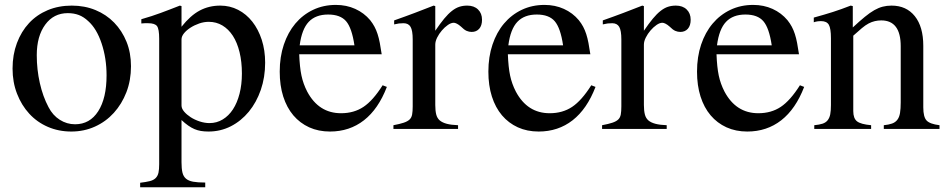

<svg xmlns="http://www.w3.org/2000/svg" viewBox="-20 -536 3942 798"><path d="M278.3 -512.7Q332 -512.7 377 -494.1Q421.9 -475.6 454.6 -441.9Q487.3 -408.2 505.9 -362.3Q524.4 -316.4 524.4 -260.7Q524.4 -202.1 505.4 -152.8Q486.3 -103.5 453.1 -66.9Q419.9 -30.3 374.5 -9.8Q329.1 10.7 276.4 10.7Q223.6 10.7 178.7 -8.8Q133.8 -28.3 101.6 -63.5Q69.3 -98.6 50.8 -146.5Q32.2 -194.3 32.2 -251Q32.2 -308.6 50.3 -356.9Q68.4 -405.3 100.6 -439.9Q132.8 -474.6 178.2 -493.7Q223.6 -512.7 278.3 -512.7ZM261.7 -481.4Q203.1 -481.4 168 -433.6Q132.8 -385.7 132.8 -306.6Q132.8 -247.1 145.5 -190.9Q158.2 -134.8 181.6 -90.8Q199.2 -56.6 228.5 -38.1Q257.8 -19.5 292 -19.5Q353.5 -19.5 388.2 -73.7Q422.9 -127.9 422.9 -222.7Q422.9 -293.9 402.3 -355.5Q381.8 -417 346.7 -448.2Q328.1 -465.8 307.6 -473.6Q287.1 -481.4 261.7 -481.4Z M567.4 -456.1Q590.8 -462.9 610.4 -469.2Q629.9 -475.6 648.4 -482.4Q667 -489.3 686 -496.6Q705.1 -503.9 727.5 -512.7L734.4 -510.7V-424.8Q771.5 -471.7 810.1 -492.2Q848.6 -512.7 895.5 -512.7Q935.5 -512.7 969.7 -495.1Q1003.9 -477.5 1028.8 -445.8Q1053.7 -414.1 1067.9 -370.6Q1082 -327.1 1082 -275.4Q1082 -214.8 1064 -162.6Q1045.9 -110.4 1014.2 -71.8Q982.4 -33.2 939.5 -11.2Q896.5 10.7 846.7 10.7Q829.1 10.7 814.9 8.3Q800.8 5.9 788.1 0.5Q775.4 -4.9 762.2 -14.2Q749 -23.4 734.4 -37.1V138.7Q734.4 165 738.3 181.2Q742.2 197.3 752.9 206.5Q763.7 215.8 782.7 219.2Q801.8 222.7 833 222.7V242.2H562.5V223.6Q586.9 220.7 602.5 216.8Q618.2 212.9 627 204.1Q635.7 195.3 638.7 181.6Q641.6 168 641.6 146.5V-375Q641.6 -415 632.8 -427.2Q624 -439.5 595.7 -439.5Q587.9 -439.5 581.5 -439.5Q575.2 -439.5 567.4 -438.5ZM734.4 -97.7Q734.4 -85 745.1 -72.3Q755.9 -59.6 772.5 -48.8Q789.1 -38.1 810.1 -31.2Q831.1 -24.4 850.6 -24.4Q880.9 -24.4 905.8 -39.6Q930.7 -54.7 948.2 -81.5Q965.8 -108.4 975.6 -146.5Q985.4 -184.6 985.4 -230.5Q985.4 -279.3 975.6 -319.3Q965.8 -359.4 947.8 -387.2Q929.7 -415 904.3 -430.2Q878.9 -445.3 847.7 -445.3Q828.1 -445.3 808.1 -438.5Q788.1 -431.6 771.5 -420.9Q754.9 -410.2 744.6 -397.5Q734.4 -384.8 734.4 -372.1Z M1587.9 -174.8Q1552.7 -83 1492.7 -36.1Q1432.6 10.7 1351.6 10.7Q1303.7 10.7 1265.1 -6.8Q1226.6 -24.4 1199.2 -56.6Q1171.9 -88.9 1157.2 -134.8Q1142.6 -180.7 1142.6 -238.3Q1142.6 -299.8 1159.7 -350.6Q1176.8 -401.4 1207.5 -438Q1238.3 -474.6 1281.2 -495.1Q1324.2 -515.6 1376 -515.6Q1419.9 -515.6 1456.5 -499Q1493.2 -482.4 1518.6 -452.1Q1529.3 -438.5 1536.6 -424.8Q1543.9 -411.1 1549.3 -394.5Q1554.7 -377.9 1558.6 -357.4Q1562.5 -336.9 1566.4 -310.5H1223.6Q1225.6 -256.8 1232.9 -222.2Q1240.2 -187.5 1256.8 -155.3Q1304.7 -65.4 1397.5 -65.4Q1451.2 -65.4 1490.7 -91.8Q1530.3 -118.2 1570.3 -181.6ZM1453.1 -347.7Q1442.4 -419.9 1418.5 -447.8Q1394.5 -475.6 1343.8 -475.6Q1292 -475.6 1263.2 -445.3Q1234.4 -415 1225.6 -347.7Z M1618.2 -451.2Q1642.6 -460 1663.1 -467.3Q1683.6 -474.6 1702.6 -481.9Q1721.7 -489.3 1740.7 -496.6Q1759.8 -503.9 1782.2 -512.7L1789.1 -510.7V-408.2Q1809.6 -438.5 1826.2 -458.5Q1842.8 -478.5 1858.4 -490.7Q1874 -502.9 1889.2 -507.8Q1904.3 -512.7 1921.9 -512.7Q1950.2 -512.7 1966.8 -496.6Q1983.4 -480.5 1983.4 -454.1Q1983.4 -429.7 1971.7 -416.5Q1960 -403.3 1940.4 -403.3Q1929.7 -403.3 1919.4 -407.7Q1909.2 -412.1 1895.5 -425.8Q1886.7 -433.6 1878.9 -437.5Q1871.1 -441.4 1866.2 -441.4Q1854.5 -441.4 1841.3 -432.1Q1828.1 -422.9 1816.4 -409.2Q1804.7 -395.5 1796.9 -379.9Q1789.1 -364.3 1789.1 -350.6V-99.6Q1789.1 -76.2 1793 -60.5Q1796.9 -44.9 1807.6 -35.6Q1818.4 -26.4 1836.9 -21.5Q1855.5 -16.6 1883.8 -15.6V0H1615.2V-15.6Q1641.6 -20.5 1657.7 -25.9Q1673.8 -31.2 1682.1 -39.1Q1690.4 -46.9 1692.9 -60.1Q1695.3 -73.2 1695.3 -93.8V-372.1Q1695.3 -409.2 1686.5 -424.3Q1677.7 -439.5 1657.2 -439.5Q1646.5 -439.5 1638.2 -438.5Q1629.9 -437.5 1618.2 -434.6Z M2455.1 -174.8Q2419.9 -83 2359.9 -36.1Q2299.8 10.7 2218.8 10.7Q2170.9 10.7 2132.3 -6.8Q2093.8 -24.4 2066.4 -56.6Q2039.1 -88.9 2024.4 -134.8Q2009.8 -180.7 2009.8 -238.3Q2009.8 -299.8 2026.9 -350.6Q2043.9 -401.4 2074.7 -438Q2105.5 -474.6 2148.4 -495.1Q2191.4 -515.6 2243.2 -515.6Q2287.1 -515.6 2323.7 -499Q2360.4 -482.4 2385.7 -452.1Q2396.5 -438.5 2403.8 -424.8Q2411.1 -411.1 2416.5 -394.5Q2421.9 -377.9 2425.8 -357.4Q2429.7 -336.9 2433.6 -310.5H2090.8Q2092.8 -256.8 2100.1 -222.2Q2107.4 -187.5 2124 -155.3Q2171.9 -65.4 2264.6 -65.4Q2318.4 -65.4 2357.9 -91.8Q2397.5 -118.2 2437.5 -181.6ZM2320.3 -347.7Q2309.6 -419.9 2285.6 -447.8Q2261.7 -475.6 2210.9 -475.6Q2159.2 -475.6 2130.4 -445.3Q2101.6 -415 2092.8 -347.7Z M2485.4 -451.2Q2509.8 -460 2530.3 -467.3Q2550.8 -474.6 2569.8 -481.9Q2588.9 -489.3 2607.9 -496.6Q2627 -503.9 2649.4 -512.7L2656.2 -510.7V-408.2Q2676.8 -438.5 2693.4 -458.5Q2710 -478.5 2725.6 -490.7Q2741.2 -502.9 2756.3 -507.8Q2771.5 -512.7 2789.1 -512.7Q2817.4 -512.7 2834 -496.6Q2850.6 -480.5 2850.6 -454.1Q2850.6 -429.7 2838.9 -416.5Q2827.1 -403.3 2807.6 -403.3Q2796.9 -403.3 2786.6 -407.7Q2776.4 -412.1 2762.7 -425.8Q2753.9 -433.6 2746.1 -437.5Q2738.3 -441.4 2733.4 -441.4Q2721.7 -441.4 2708.5 -432.1Q2695.3 -422.9 2683.6 -409.2Q2671.9 -395.5 2664.1 -379.9Q2656.2 -364.3 2656.2 -350.6V-99.6Q2656.2 -76.2 2660.2 -60.5Q2664.1 -44.9 2674.8 -35.6Q2685.5 -26.4 2704.1 -21.5Q2722.7 -16.6 2751 -15.6V0H2482.4V-15.6Q2508.8 -20.5 2524.9 -25.9Q2541 -31.2 2549.3 -39.1Q2557.6 -46.9 2560.1 -60.1Q2562.5 -73.2 2562.5 -93.8V-372.1Q2562.5 -409.2 2553.7 -424.3Q2544.9 -439.5 2524.4 -439.5Q2513.7 -439.5 2505.4 -438.5Q2497.1 -437.5 2485.4 -434.6Z M3322.3 -174.8Q3287.1 -83 3227.1 -36.1Q3167 10.7 3085.9 10.7Q3038.1 10.7 2999.5 -6.8Q2960.9 -24.4 2933.6 -56.6Q2906.2 -88.9 2891.6 -134.8Q2877 -180.7 2877 -238.3Q2877 -299.8 2894 -350.6Q2911.1 -401.4 2941.9 -438Q2972.7 -474.6 3015.6 -495.1Q3058.6 -515.6 3110.4 -515.6Q3154.3 -515.6 3190.9 -499Q3227.5 -482.4 3252.9 -452.1Q3263.7 -438.5 3271 -424.8Q3278.3 -411.1 3283.7 -394.5Q3289.1 -377.9 3293 -357.4Q3296.9 -336.9 3300.8 -310.5H2958Q2960 -256.8 2967.3 -222.2Q2974.6 -187.5 2991.2 -155.3Q3039.1 -65.4 3131.8 -65.4Q3185.5 -65.4 3225.1 -91.8Q3264.6 -118.2 3304.7 -181.6ZM3187.5 -347.7Q3176.8 -419.9 3152.8 -447.8Q3128.9 -475.6 3078.1 -475.6Q3026.4 -475.6 2997.6 -445.3Q2968.8 -415 2960 -347.7Z M3362.3 -462.9Q3408.2 -475.6 3441.9 -486.3Q3475.6 -497.1 3515.6 -512.7L3524.4 -510.7V-421.9Q3552.7 -448.2 3574.2 -465.8Q3595.7 -483.4 3613.8 -493.7Q3631.8 -503.9 3648.9 -508.3Q3666 -512.7 3685.5 -512.7Q3747.1 -512.7 3782.2 -468.8Q3817.4 -424.8 3817.4 -345.7V-89.8Q3817.4 -49.8 3831.1 -35.2Q3844.7 -20.5 3884.8 -15.6V0H3653.3V-15.6Q3673.8 -17.6 3687.5 -22.5Q3701.2 -27.3 3709.5 -38.1Q3717.8 -48.8 3720.7 -66.4Q3723.6 -84 3723.6 -110.4V-343.8Q3723.6 -451.2 3642.6 -451.2Q3628.9 -451.2 3616.2 -448.2Q3603.5 -445.3 3590.3 -438.5Q3577.1 -431.6 3562 -418.9Q3546.9 -406.2 3526.4 -387.7V-74.2Q3526.4 -43.9 3542 -31.7Q3557.6 -19.5 3600.6 -15.6V0H3364.3V-15.6Q3385.7 -17.6 3398.9 -22Q3412.1 -26.4 3419.9 -36.1Q3427.7 -45.9 3430.7 -61Q3433.6 -76.2 3433.6 -99.6V-377Q3433.6 -418 3424.8 -433.1Q3416 -448.2 3392.6 -448.2Q3375 -448.2 3362.3 -443.4Z"/></svg>

Font: BabelStone Tibetan Slim
Style: Regular
Weight: 400
Designer: Christopher J. Fynn
Foundry: BabelStone
Version: Version 10.011 October 1, 2023